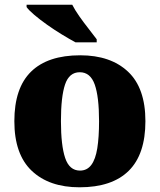

<svg xmlns="http://www.w3.org/2000/svg" viewBox="-20 -786 680 816"><path d="M318 10Q189 10 115 -60Q41 -130 41 -271Q41 -412 112 -481.5Q183 -551 321 -551Q450 -551 524 -481.5Q598 -412 598 -271Q598 -130 527 -60Q456 10 318 10ZM320 -61Q350 -61 368 -85Q386 -109 393.5 -156Q401 -203 401 -271Q401 -375 382.5 -427Q364 -479 319 -479Q274 -479 256.5 -427Q239 -375 239 -271Q239 -168 257 -114.5Q275 -61 320 -61ZM301 -606Q275 -620 243 -639.5Q211 -659 180 -681Q149 -703 125.5 -723Q102 -743 93 -756V-766H287Q298 -744 317 -717Q336 -690 356.5 -664Q377 -638 391 -619V-606Z"/></svg>

Font: Noto Serif Kannada Black
Style: Regular
Weight: 900
Version: Version 2.003